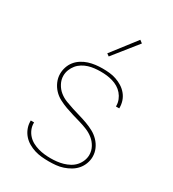

<svg xmlns="http://www.w3.org/2000/svg" viewBox="-182 -848 865 958"><g transform="rotate(30 250.0 -369.0)"><path d="M249 8Q228 8 207.5 6Q187 4 167.5 -2Q148 -8 130 -18.5Q112 -29 98.5 -44.5Q85 -60 77.5 -79.5Q70 -99 70 -119Q70 -121 70 -122Q70 -123 70 -124H89Q89 -123 89 -122Q89 -121 89 -120Q89 -102 96 -85Q103 -68 115.5 -54.5Q128 -41 144 -32.5Q160 -24 177.5 -19Q195 -14 213 -12Q231 -10 249 -10Q267 -10 285 -12Q303 -14 320.5 -19Q338 -24 354.5 -33Q371 -42 383 -55.5Q395 -69 402 -86Q409 -103 409 -121Q409 -145 397.5 -166Q386 -187 368 -201.5Q350 -216 328 -225Q306 -234 283.5 -240.5Q261 -247 239 -253.5Q217 -260 195 -268Q173 -276 152 -287Q131 -298 115 -315Q99 -332 89.5 -354Q80 -376 80 -399Q80 -419 86.5 -438.5Q93 -458 105.5 -473.5Q118 -489 135.5 -500Q153 -511 172 -517Q191 -523 211 -525.5Q231 -528 251 -528Q271 -528 291 -526Q311 -524 330 -517.5Q349 -511 366 -500.5Q383 -490 396 -474.5Q409 -459 415.5 -440Q422 -421 422 -401Q422 -400 422 -399Q422 -398 422 -397H403Q403 -398 403 -399Q403 -400 403 -401Q403 -418 396.5 -434.5Q390 -451 378.5 -464.5Q367 -478 352 -487Q337 -496 320 -501Q303 -506 286 -508Q269 -510 251 -510Q233 -510 215.5 -508Q198 -506 181.5 -501Q165 -496 149.5 -486.5Q134 -477 123 -463.5Q112 -450 105.5 -433.5Q99 -417 99 -399Q99 -376 110.5 -354.5Q122 -333 140 -318.5Q158 -304 180 -295.5Q202 -287 224 -280Q246 -273 268.5 -266.5Q291 -260 313 -252Q335 -244 355.5 -233Q376 -222 392.5 -205Q409 -188 418.5 -166.5Q428 -145 428 -121Q428 -101 420.5 -81Q413 -61 399.5 -45.5Q386 -30 368 -19.5Q350 -9 330.5 -2.5Q311 4 290.5 6Q270 8 249 8ZM247 -595 233 -605 342 -746 358 -734Z"/></g></svg>

Font: Zed Mono Thin
Style: Regular
Weight: 100
Monospace: yes
Designer: Belleve Invis
Foundry: Belleve Invis
Version: Version 1.0.0; ttfautohint (v1.8.4)